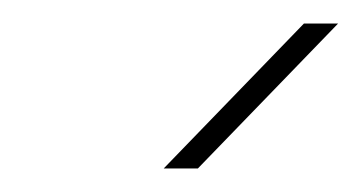

<svg xmlns="http://www.w3.org/2000/svg" viewBox="-20 -900 307 163"><path d="M119 -757 238 -880H267L148 -757Z"/></svg>

Font: MuseoModerno Thin
Style: Italic
Weight: 100
Italic angle: -9°
Designer: Pablo Cosgaya, Héctor Gatti, Marcela Romero, and the Authors of The MuseoModerno Project.
Foundry: Omnibus-Type Team
Version: Version 1.003